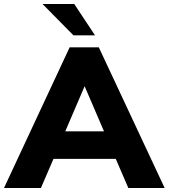

<svg xmlns="http://www.w3.org/2000/svg" viewBox="-42 -942 845 962"><path d="M601 0 538 -146H226L163 0H-22L307 -705H453L783 0ZM285 -284H479L382 -510ZM326 -765 171 -922H330L434 -765Z"/></svg>

Font: wassup Sans
Style: Black
Weight: 900
Version: Version 2.001